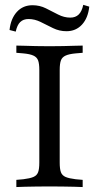

<svg xmlns="http://www.w3.org/2000/svg" viewBox="-20 -755 400 775"><path d="M171 -2.4Q147.6 -2.4 124.2 -2Q100.8 -1.6 80.6 -1.2Q60.5 -0.8 46 0V-29L74.2 -31.5Q100.8 -34.7 114.9 -40.7Q129 -46.8 133.9 -60.1Q138.7 -73.4 138.7 -98.4V-472.6Q138.7 -497.6 133.9 -510.9Q129 -524.2 114.9 -530.6Q100.8 -537.1 74.2 -539.5L46 -541.9V-571Q60.5 -571 80.6 -570.2Q100.8 -569.4 124.2 -569Q147.6 -568.5 171 -568.5H179.8H188.7Q212.1 -568.5 235.5 -569Q258.9 -569.4 279 -570.2Q299.2 -571 313.7 -571V-541.9L285.5 -539.5Q258.9 -537.1 244.8 -530.6Q230.6 -524.2 225.8 -510.9Q221 -497.6 221 -472.6V-98.4Q221 -73.4 225.8 -60.1Q230.6 -46.8 244.8 -40.7Q258.9 -34.7 285.5 -31.5L313.7 -29V0Q299.2 -0.8 279 -1.2Q258.9 -1.6 235.5 -2Q212.1 -2.4 188.7 -2.4H179.8ZM248.4 -629Q219.4 -629 194 -641.5Q168.5 -654 144.4 -666.1Q120.2 -678.2 95.2 -678.2Q74.2 -678.2 61.7 -666.1Q49.2 -654 43.5 -627.4L18.5 -633.9Q23.4 -679.8 48 -706.9Q72.6 -733.9 111.3 -733.9Q140.3 -733.9 165.3 -721.4Q190.3 -708.9 214.5 -696.4Q238.7 -683.9 263.7 -683.9Q284.7 -683.9 297.6 -696.4Q310.5 -708.9 316.1 -735.5L340.3 -728.2Q335.5 -682.3 310.9 -655.6Q286.3 -629 248.4 -629Z"/></svg>

Font: Playfair 5pt SemiExpanded Light
Style: Regular
Weight: 400
Version: Version 2.203